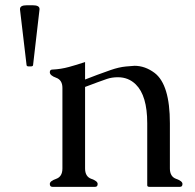

<svg xmlns="http://www.w3.org/2000/svg" viewBox="-20 -725 755 745"><path d="M502 -469.7Q543 -469.7 580.1 -441.9Q639.2 -396.5 639.2 -247.1V-71.3Q639.2 -39.6 663.6 -31Q688 -22.5 688 -11.2Q688 0 678.2 0H559.6Q551.3 0 551.3 -6.3V-247.1Q551.3 -354 506.8 -397.5Q478.5 -425.3 437.5 -425.3Q414.1 -425.3 394.8 -418.7Q375.5 -412.1 359.1 -406Q342.8 -399.9 331.1 -395.5Q319.3 -391.1 310.1 -387.7V-71.3Q310.1 -39.6 334.5 -31Q358.9 -22.5 358.9 -11.2Q358.9 0 349.1 0H183.6Q173.3 0 173.3 -11.2Q173.3 -22.5 197.8 -31Q222.2 -39.6 222.2 -71.3V-383.8Q222.2 -414.6 197.8 -423.3Q173.3 -432.1 173.3 -444.8Q173.3 -455.1 183.6 -455.1Q215.8 -456.5 247.3 -465.1Q278.8 -473.6 310.1 -484.4V-416.5Q336.9 -426.8 357.4 -434.6Q377.9 -442.4 409.7 -453.4Q441.4 -464.4 468.5 -467Q495.6 -469.7 502 -469.7ZM108.4 -473.1Q108.4 -467.3 99.1 -467.3H91.8Q83 -467.3 83 -473.1L57.6 -688V-689.9Q57.6 -704.6 84 -704.6H106.9Q133.3 -704.6 133.3 -690.4V-688Z"/></svg>

Font: Caudex
Style: Regular
Weight: 400
Version: Version 1.04